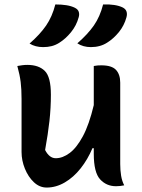

<svg xmlns="http://www.w3.org/2000/svg" viewBox="-20 -834 640 864"><path d="M444 -814Q472 -815 494.5 -811.5Q517 -808 533 -800Q546 -793 549.5 -781.5Q553 -770 549 -756Q539 -719 515 -689.5Q491 -660 462 -642Q431 -622 389 -622Q354 -622 328 -639Q375 -680 402.5 -719.5Q430 -759 444 -814ZM229 -814Q257 -814 279 -810.5Q301 -807 317 -799Q331 -792 334.5 -780.5Q338 -769 334 -756Q324 -719 299.5 -689Q275 -659 246 -641Q230 -631 212.5 -626.5Q195 -622 174 -622Q139 -622 113 -638Q160 -679 187.5 -719Q215 -759 229 -814ZM103 -542Q154 -542 181.5 -515Q209 -488 209 -408Q209 -348 202.5 -289.5Q196 -231 183 -159Q202 -122 231 -122Q262 -122 293.5 -145.5Q325 -169 353 -221Q381 -273 402 -361V-537Q413 -539 419.5 -539.5Q426 -540 436 -540Q483 -540 502 -519.5Q521 -499 521 -462V-96Q521 -68 525 -43.5Q529 -19 539 0Q530 2 520.5 3Q511 4 502 4Q459 4 430.5 -27Q402 -58 402 -142V-167H396Q375 -117 343 -76.5Q311 -36 271.5 -13Q232 10 190 10Q158 10 132.5 -14Q107 -38 92 -75Q77 -112 77 -150V-389Q77 -433 73 -465Q69 -497 58 -537Q69 -539 80 -540.5Q91 -542 103 -542Z"/></svg>

Font: Recursive Sn Csl St SmB
Style: Regular
Weight: 600
Version: Version 1.079;hotconv 1.0.112;makeotfexe 2.5.65598; ttfautoh